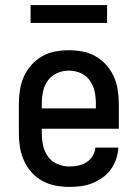

<svg xmlns="http://www.w3.org/2000/svg" viewBox="-20 -725 540 753"><path d="M252 8Q225 8 198 3Q171 -2 147 -15Q123 -28 104.5 -48.5Q86 -69 74.5 -94Q63 -119 58.5 -146Q54 -173 54 -200V-320Q54 -347 58.5 -374Q63 -401 74 -425.5Q85 -450 103.5 -470.5Q122 -491 145.5 -504.5Q169 -518 196 -523Q223 -528 250 -528Q277 -528 304 -523Q331 -518 354.5 -504.5Q378 -491 396.5 -470.5Q415 -450 426 -425.5Q437 -401 441.5 -374Q446 -347 446 -320V-220H144V-200Q144 -176 149.5 -152.5Q155 -129 169 -110Q183 -91 205.5 -81.5Q228 -72 252 -72Q269 -72 286.5 -75.5Q304 -79 319 -88.5Q334 -98 343.5 -113.5Q353 -129 354 -146H444Q443 -123 435.5 -101Q428 -79 414.5 -60.5Q401 -42 382 -28.5Q363 -15 342 -6.5Q321 2 298 5Q275 8 252 8ZM356 -300V-320Q356 -344 351 -367Q346 -390 332 -409.5Q318 -429 296 -438.5Q274 -448 250 -448Q226 -448 204 -438.5Q182 -429 168 -409.5Q154 -390 149 -367Q144 -344 144 -320V-300ZM100 -635V-705H400V-635Z"/></svg>

Font: Iosevka SS18 Medium
Style: Regular
Weight: 500
Monospace: yes
Designer: Belleve Invis
Foundry: Belleve Invis
Version: Version 25.1.1; ttfautohint (v1.8.4)